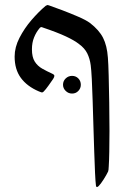

<svg xmlns="http://www.w3.org/2000/svg" viewBox="-20 -548 538 769"><path d="M368.2 201.2Q365.2 201.2 364.3 195.3Q362.3 179.7 360.6 143.6Q358.9 107.4 357.4 59.1Q356 10.7 354.2 -42Q352.5 -94.7 351.1 -143.8Q349.6 -192.9 347.7 -231Q345.7 -269 343.3 -287.1Q339.8 -313 329.6 -334Q319.3 -355 296.4 -371.6Q278.8 -385.7 243.9 -402.1Q209 -418.5 149.4 -438.5Q148.9 -439.5 146 -439.5Q142.1 -439.5 139.2 -436Q125 -419.4 116.5 -398.2Q107.9 -377 107.9 -350.6Q107.9 -319.3 119.1 -301.5Q130.4 -283.7 148.9 -273.2Q167.5 -262.7 189 -252.9Q197.8 -249 197.8 -244.1Q197.8 -239.7 192.9 -231.9Q185.5 -221.2 174.3 -205.3Q163.1 -189.5 154.8 -181.2Q151.4 -177.7 147.9 -177.7Q146 -177.7 143.3 -179Q140.6 -180.2 135.3 -182.1Q88.4 -202.1 63.5 -236.1Q38.6 -270 38.6 -321.3Q38.6 -358.9 58.1 -396.7Q77.6 -434.6 106.2 -467.8Q134.8 -501 162.6 -524.4Q165 -525.4 167 -526.6Q168.9 -527.8 171.4 -527.8Q172.9 -527.8 177.7 -525.9Q197.8 -519 230 -506.8Q262.2 -494.6 293.2 -481.2Q324.2 -467.8 340.3 -456.1Q377 -427.7 392.8 -396.5Q408.7 -365.2 412.1 -317.4Q414.1 -293.5 415.3 -245.1Q416.5 -196.8 417.5 -137.9Q418.5 -79.1 418.5 -23.4Q418.5 21.5 417.7 59.6Q417 97.7 415.5 119.1Q415 134.3 413.1 138.7Q406.7 152.3 395 170.7Q383.3 189 375.5 196.8Q371.1 201.2 368.2 201.2ZM268.6 -173.3Q253.9 -173.3 243.2 -183.8Q232.4 -194.3 232.4 -208.5Q232.4 -223.6 243.2 -233.9Q253.9 -244.1 268.6 -244.1Q283.7 -244.1 293.7 -233.9Q303.7 -223.6 303.7 -208.5Q303.7 -194.3 293.7 -183.8Q283.7 -173.3 268.6 -173.3Z"/></svg>

Font: David Libre
Style: Regular
Weight: 400
Designer: Ismar David, J. Victor Gaultney, Annie Olsen and Meir Sadan
Foundry: Monotype Imaging Inc. & SIL International
Version: Version 1.100; ttfautohint (v1.8.4.7-5d5b)